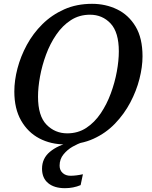

<svg xmlns="http://www.w3.org/2000/svg" viewBox="-20 -745 796 1005"><path d="M322 11Q246 11 186 -20.5Q126 -52 90.5 -114Q55 -176 55 -266Q55 -324 71.5 -387Q88 -450 120.5 -510Q153 -570 202 -618.5Q251 -667 316 -696Q381 -725 462 -725Q533 -725 593 -696Q653 -667 689.5 -606.5Q726 -546 726 -450Q726 -395 710 -332Q694 -269 662 -208.5Q630 -148 582 -98Q534 -48 469 -18.5Q404 11 322 11ZM332 -47Q388 -47 431.5 -75.5Q475 -104 507 -151.5Q539 -199 560 -256Q581 -313 591.5 -370.5Q602 -428 602 -476Q602 -576 559 -622Q516 -668 451 -668Q395 -668 351 -639.5Q307 -611 274.5 -563.5Q242 -516 221 -459Q200 -402 189.5 -344.5Q179 -287 179 -239Q179 -138 223.5 -92.5Q268 -47 332 -47ZM320 240Q264 240 232 213.5Q200 187 200 138Q200 84 241.5 49.5Q283 15 349 0H411Q388 7 360.5 22.5Q333 38 312.5 63Q292 88 292 122Q292 146 308 160.5Q324 175 349 175Q363 175 379.5 173Q396 171 414 167L402 224Q364 240 320 240Z"/></svg>

Font: Noto Serif Medium
Style: Italic
Weight: 500
Italic angle: -12°
Designer: Monotype Design Team
Foundry: Monotype Imaging Inc.
Version: Version 2.014; ttfautohint (v1.8.4.7-5d5b)